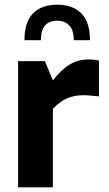

<svg xmlns="http://www.w3.org/2000/svg" viewBox="-20 -797 463 817"><path d="M57 -537H171L205 -455Q237 -497 273.5 -520.5Q310 -544 357 -544Q383 -544 401 -539V-387Q349 -392 338 -392Q295 -392 264 -378Q233 -364 205 -334V0H57ZM363 -626H294Q294 -670 274 -689.5Q254 -709 224 -709Q154 -709 154 -626H84Q84 -703 120.5 -740Q157 -777 224 -777Q290 -777 326.5 -739.5Q363 -702 363 -626Z"/></svg>

Font: Exo
Style: Bold
Weight: 700
Designer: Natanael Gama
Foundry: Natanael Gama
Version: Version 1.500; ttfautohint (v1.6)